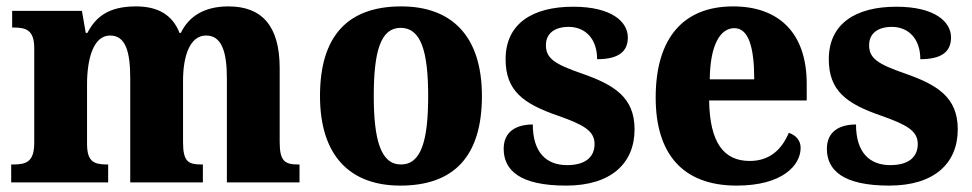

<svg xmlns="http://www.w3.org/2000/svg" viewBox="-20 -570 3038 600"><path d="M15 0H318V-56H315C273 -56 252 -65 252 -121V-306C252 -387 272 -459 324 -459C372 -459 387 -410 387 -325V0H614V-56H610C568 -56 552 -65 552 -126V-318C552 -394 573 -459 624 -459C672 -459 689 -410 689 -325V0H916V-56H913C871 -56 854 -65 854 -126V-357C854 -492 796 -550 694 -550C616 -550 569 -517 545 -467H541C519 -524 473 -550 405 -550C319 -550 279 -517 253 -467H248L236 -536H18V-484H22C63 -484 87 -475 87 -419V-124C87 -65 63 -56 21 -56H15Z M1231 10C1399 10 1486 -82 1486 -270C1486 -458 1391 -550 1234 -550C1067 -550 980 -458 980 -270C980 -82 1075 10 1231 10ZM1233 -56C1171 -56 1148 -130 1148 -270C1148 -411 1170 -483 1232 -483C1295 -483 1318 -411 1318 -270C1318 -130 1296 -56 1233 -56Z M1749 10C1889 10 1963 -59 1963 -166C1963 -266 1899 -305 1799 -340C1712 -370 1686 -388 1686 -429C1686 -466 1714 -486 1757 -486C1808 -486 1846 -450 1846 -385C1912 -385 1942 -408 1942 -453C1942 -501 1893 -549 1771 -549C1644 -549 1560 -496 1560 -385C1560 -287 1614 -246 1725 -208C1804 -180 1838 -161 1838 -120C1838 -83 1814 -54 1752 -54C1687 -54 1645 -94 1645 -181C1596 -181 1554 -161 1554 -105C1554 -39 1603 10 1749 10Z M2282 10C2426 10 2482 -54 2482 -108C2482 -132 2466 -148 2445 -155C2424 -105 2387 -67 2323 -67C2241 -67 2198 -125 2196 -256H2501V-308C2501 -467 2414 -550 2271 -550C2117 -550 2029 -453 2029 -265C2029 -91 2112 10 2282 10ZM2337 -322H2198C2199 -426 2229 -482 2275 -482C2319 -482 2337 -423 2337 -322Z M2759 10C2899 10 2973 -59 2973 -166C2973 -266 2909 -305 2809 -340C2722 -370 2696 -388 2696 -429C2696 -466 2724 -486 2767 -486C2818 -486 2856 -450 2856 -385C2922 -385 2952 -408 2952 -453C2952 -501 2903 -549 2781 -549C2654 -549 2570 -496 2570 -385C2570 -287 2624 -246 2735 -208C2814 -180 2848 -161 2848 -120C2848 -83 2824 -54 2762 -54C2697 -54 2655 -94 2655 -181C2606 -181 2564 -161 2564 -105C2564 -39 2613 10 2759 10Z"/></svg>

Font: Noto Serif Hebrew SemiCondensed ExtraBold
Style: Regular
Weight: 800
Width: 4
Designer: Monotype Design Team
Foundry: Monotype Imaging Inc.
Version: Version 2.004